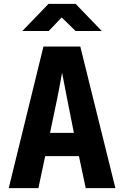

<svg xmlns="http://www.w3.org/2000/svg" viewBox="-20 -970 640 990"><path d="M25 0 204 -730H394L575 0H422L387 -165H213L178 0ZM238 -285H361L326 -461Q319 -499 311.5 -536.5Q304 -574 300 -595Q296 -574 289.5 -537Q283 -500 275 -462ZM95 -810 230 -950H370L505 -810H370L298 -880L231 -810Z"/></svg>

Font: JetBrains Mono NL ExtraBold
Style: Regular
Weight: 800
Designer: Philipp Nurullin, Konstantin Bulenkov
Foundry: JetBrains
Version: Version 2.304; ttfautohint (v1.8.4.7-5d5b)